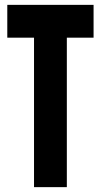

<svg xmlns="http://www.w3.org/2000/svg" viewBox="-20 -770 415 790"><path d="M120 0V-615H10V-750H365V-615H255V0Z"/></svg>

Font: Mohave Light
Style: Regular
Weight: 300
Designer: Gumpita Rahayu
Foundry: Tokotype
Version: Version 2.003